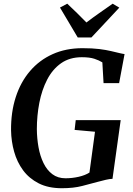

<svg xmlns="http://www.w3.org/2000/svg" viewBox="-20 -1013 722 1042"><path d="M315.5 8.5Q242 8.5 190 -18Q138 -44.5 105.2 -89Q72.5 -133.5 56.8 -189.5Q41 -245.5 40 -305Q39 -404 65.5 -486Q92 -568 143 -627.5Q194 -687 265.8 -719.2Q337.5 -751.5 427.5 -751.5Q482 -751.5 519.2 -746.8Q556.5 -742 582.5 -735.8Q608.5 -729.5 628 -725Q635 -723.5 641.8 -722Q648.5 -720.5 656 -719.5L626.5 -562H542L535.5 -674.5Q518 -685.5 492.2 -694Q466.5 -702.5 424 -702.5Q358 -702.5 311.5 -669.8Q265 -637 236 -581Q207 -525 193.5 -455.2Q180 -385.5 180 -312Q180.5 -261.5 189 -214Q197.5 -166.5 216 -128.2Q234.5 -90 264 -67.8Q293.5 -45.5 335.5 -45.5Q371.5 -45.5 406.8 -53.5Q442 -61.5 465.5 -76.5L495.5 -298L385 -308L391 -361H635L590.5 -42.5Q575 -42 554.2 -37.2Q533.5 -32.5 512 -26.5Q473 -16 426.2 -3.8Q379.5 8.5 315.5 8.5ZM402 -809.5 305.5 -972 345 -993Q371.5 -968 397.8 -942.5Q424 -917 449 -891Q483 -917 519 -942.2Q555 -967.5 591.5 -993L627.5 -971.5L476 -809.5Z"/></svg>

Font: Merriweather 48pt SemiBold
Style: Italic
Weight: 600
Italic angle: -7.8°
Designer: Eben Sorkin
Foundry: Eben Sorkin
Version: Version 2.101